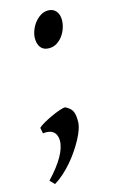

<svg xmlns="http://www.w3.org/2000/svg" viewBox="-110 -510 411 700"><g transform="rotate(-15 95.5 -160.0)"><path d="M187 -422.9Q187 -408.2 181.9 -392.6Q176.8 -377 167.5 -364.3Q158.2 -351.6 145 -343.3Q131.8 -335 115.2 -335Q95.2 -335 84.7 -347.9Q74.2 -360.8 74.2 -382.8Q74.2 -396.5 79.8 -411.9Q85.4 -427.2 95.2 -439.9Q105 -452.6 118.2 -460.9Q131.3 -469.2 147 -469.2Q165 -469.2 176 -456.8Q187 -444.3 187 -422.9ZM147.9 -49.8Q147.9 -37.1 142.3 -20.5Q136.7 -3.9 126.7 14.6Q116.7 33.2 103.5 52.7Q90.3 72.3 74.7 90.3Q59.1 108.4 42 123.5Q24.9 138.7 7.8 148.9L-8.8 131.8Q65.9 52.7 65.9 0Q65.9 -8.8 63.2 -17.3Q60.5 -25.9 54.4 -31.7Q48.3 -37.6 38.3 -40.3Q28.3 -43 13.2 -41L8.8 -63Q14.2 -68.8 28.6 -77.1Q43 -85.4 59.8 -93.3Q76.7 -101.1 92.5 -106.7Q108.4 -112.3 116.2 -111.8Q125 -106.9 130.9 -102.3Q136.7 -97.7 140.6 -91.1Q144.5 -84.5 146.2 -74.7Q147.9 -64.9 147.9 -49.8Z"/></g></svg>

Font: Gentium Plus Eur
Style: Italic
Weight: 400
Italic angle: -8°
Designer: J. Victor Gaultney, Annie Olsen, Iska Routamaa, Becca Hirsbrunner
Foundry: SIL International
Version: Version 5.000